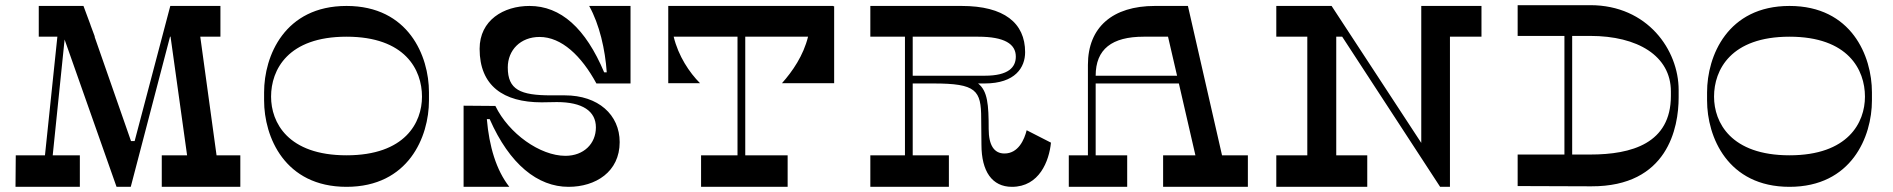

<svg xmlns="http://www.w3.org/2000/svg" viewBox="-20 -723 7324 743"><path d="M818 -122 755 -581H833V-700H639L501 -177H487L346 -581H347L331 -624L329 -630L303 -700H130V-581H202L154 -122H41L40 0H289V-122H184L230 -570L431 0H486L638 -581H640L704 -122H606V0H910V-122Z M1640 -366C1640 -506 1561 -700 1321 -700C1081 -700 1002 -506 1002 -366V-334C1002 -194 1081 0 1321 0C1561 0 1640 -194 1640 -334ZM1321 -122C1094 -122 1029 -249 1029 -349C1029 -453 1094 -581 1321 -581C1548 -581 1613 -453 1613 -349C1613 -249 1548 -122 1321 -122Z M1774 -314V0H1951C1900 -65 1873 -157 1864 -262H1875C1952 -87 2061 0 2180 0C2285 0 2378 -58 2378 -173C2378 -279 2295 -354 2166 -354H2113C1993 -354 1945 -376 1945 -462C1945 -529 1994 -580 2068 -580C2153 -580 2230 -507 2288 -400H2420V-700H2260C2300 -628 2322 -531 2328 -443H2318C2246 -614 2150 -700 2029 -700C1929 -700 1836 -645 1836 -534C1836 -391 1928 -327 2076 -327C2096 -327 2116 -328 2135 -328C2234 -328 2286 -293 2286 -230C2286 -167 2239 -120 2168 -120C2070 -120 1949 -206 1897 -313Z M3208 -401V-699H3204V-700H2566V-401H2689C2648 -442 2605 -506 2587 -581H2834V-122H2693V0H3028V-122H2864V-581H3107C3089 -508 3047 -447 3006 -401Z M3953 -219C3944 -183 3921 -129 3867 -129C3827 -129 3806 -161 3806 -224C3806 -318 3802 -371 3765 -400H3790C3910 -400 3947 -463 3947 -521C3947 -634 3866 -700 3701 -700H3348V-581H3482V-122H3348V0H3652V-122H3512V-400H3592C3758 -400 3777 -374 3777 -264L3778 -163C3778 -60 3819 0 3896 0C4002 0 4040 -100 4047 -171ZM3512 -430V-581H3765C3867 -581 3911 -553 3911 -504C3911 -463 3883 -430 3791 -430Z M4709 -122 4577 -700H4449C4286 -700 4190 -618 4190 -472V-122H4116V0H4342V-122H4220V-400H4542L4606 -122H4481V0H4809V-122ZM4220 -430C4220 -533 4283 -581 4406 -581H4500L4535 -430Z M5713 -700H5480V-170L5133 -700H4919V-581H5039V-122H4919V0H5271V-122H5151V-581H5174L5553 0H5591V-581H5713Z M6134 -703H5853V-584H6034V-125H5853V-3L6138 -2C6434 -1 6476 -229 6476 -346V-375C6476 -529 6356 -703 6134 -703ZM6446 -352C6446 -168 6294 -125 6134 -125H6064V-584H6134C6317 -584 6446 -507 6446 -369Z M7224 -366C7224 -506 7145 -700 6905 -700C6665 -700 6586 -506 6586 -366V-334C6586 -194 6665 0 6905 0C7145 0 7224 -194 7224 -334ZM6905 -122C6678 -122 6613 -249 6613 -349C6613 -453 6678 -581 6905 -581C7132 -581 7197 -453 7197 -349C7197 -249 7132 -122 6905 -122Z"/></svg>

Font: Space Cowgirl Medium
Style: Regular
Weight: 600
Designer: Valery Marier
Foundry: Valery Marier
Version: Version 1.000;hotconv 1.0.109;makeotfexe 2.5.65596